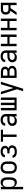

<svg xmlns="http://www.w3.org/2000/svg" viewBox="2758 -3326 783 6340"><g transform="rotate(-90 3150.0 -156.5)"><path d="M70 215V-520H149V-427Q158 -449 172 -469Q186 -489 206 -502.5Q226 -516 249.5 -522Q273 -528 297 -528Q322 -528 347 -521.5Q372 -515 392 -499.5Q412 -484 426.5 -462.5Q441 -441 449 -417Q457 -393 460 -368Q463 -343 463 -318V-202Q463 -177 460 -152Q457 -127 449 -103Q441 -79 426.5 -57.5Q412 -36 392 -20.5Q372 -5 347 1.5Q322 8 297 8Q273 8 249.5 2Q226 -4 206 -17.5Q186 -31 172 -51Q158 -71 149 -93V215ZM267 -63Q284 -63 301 -67Q318 -71 332.5 -80.5Q347 -90 357 -104Q367 -118 373.5 -134.5Q380 -151 382 -168Q384 -185 384 -202V-318Q384 -335 382 -352Q380 -369 373.5 -385.5Q367 -402 357 -416Q347 -430 332.5 -439.5Q318 -449 301 -453Q284 -457 267 -457Q249 -457 232 -453Q215 -449 200.5 -439.5Q186 -430 176 -416Q166 -402 159.5 -385.5Q153 -369 151 -352Q149 -335 149 -318V-202Q149 -185 151 -168Q153 -151 159.5 -134.5Q166 -118 176 -104Q186 -90 200.5 -80.5Q215 -71 232 -67Q249 -63 267 -63Z M787 8Q760 8 732.5 3Q705 -2 681 -15.5Q657 -29 638 -49.5Q619 -70 607.5 -95Q596 -120 591.5 -147.5Q587 -175 587 -202V-318Q587 -345 591.5 -372.5Q596 -400 607.5 -425Q619 -450 638 -470.5Q657 -491 681 -504.5Q705 -518 732.5 -523Q760 -528 787 -528Q815 -528 842.5 -523Q870 -518 894 -504.5Q918 -491 937 -470.5Q956 -450 967.5 -425Q979 -400 983.5 -372.5Q988 -345 988 -318V-202Q988 -175 983.5 -147.5Q979 -120 967.5 -95Q956 -70 937 -49.5Q918 -29 894 -15.5Q870 -2 842.5 3Q815 8 787 8ZM788 -63Q805 -63 822.5 -67Q840 -71 854.5 -80Q869 -89 880 -103Q891 -117 897.5 -133.5Q904 -150 906.5 -167.5Q909 -185 909 -202V-318Q909 -335 906.5 -352.5Q904 -370 897.5 -386.5Q891 -403 880 -417Q869 -431 854.5 -440Q840 -449 822.5 -453Q805 -457 788 -457Q770 -457 752.5 -453Q735 -449 720.5 -440Q706 -431 695 -417Q684 -403 677.5 -386.5Q671 -370 668.5 -352.5Q666 -335 666 -318V-202Q666 -185 668.5 -167.5Q671 -150 677.5 -133.5Q684 -117 695 -103Q706 -89 720.5 -80Q735 -71 752.5 -67Q770 -63 788 -63Z M1315 8Q1292 8 1269 5.5Q1246 3 1223.5 -3Q1201 -9 1180.5 -20Q1160 -31 1144 -48Q1128 -65 1119 -87Q1110 -109 1110 -132V-135H1189V-134Q1189 -121 1195.5 -109Q1202 -97 1213 -88.5Q1224 -80 1236.5 -75Q1249 -70 1262 -67.5Q1275 -65 1288.5 -64Q1302 -63 1315 -63Q1330 -63 1344.5 -64.5Q1359 -66 1373 -69.5Q1387 -73 1399.5 -80Q1412 -87 1422 -97.5Q1432 -108 1437 -122Q1442 -136 1442 -150Q1442 -165 1437 -179Q1432 -193 1421.5 -203Q1411 -213 1397.5 -219Q1384 -225 1370 -229Q1356 -233 1341.5 -234Q1327 -235 1313 -235H1255V-306H1313Q1325 -306 1338 -307Q1351 -308 1363 -311Q1375 -314 1387 -319.5Q1399 -325 1408 -334Q1417 -343 1421.5 -355Q1426 -367 1426 -380Q1426 -399 1416 -415.5Q1406 -432 1389 -441.5Q1372 -451 1353 -454Q1334 -457 1315 -457Q1297 -457 1279 -454.5Q1261 -452 1244.5 -444Q1228 -436 1216.5 -421Q1205 -406 1205 -387V-385H1126V-390Q1126 -412 1133.5 -433Q1141 -454 1155.5 -471Q1170 -488 1189 -499Q1208 -510 1229 -516.5Q1250 -523 1272 -525.5Q1294 -528 1315 -528Q1338 -528 1360.5 -525.5Q1383 -523 1404.5 -515.5Q1426 -508 1445 -495.5Q1464 -483 1478 -465.5Q1492 -448 1498.5 -426Q1505 -404 1505 -381Q1505 -363 1500.5 -345.5Q1496 -328 1485 -313.5Q1474 -299 1459 -288.5Q1444 -278 1428 -271Q1447 -264 1465 -253Q1483 -242 1496.5 -226.5Q1510 -211 1515.5 -190.5Q1521 -170 1521 -149Q1521 -125 1513.5 -101.5Q1506 -78 1491 -58.5Q1476 -39 1455.5 -26Q1435 -13 1411.5 -5.5Q1388 2 1364 5Q1340 8 1315 8Z M1798 0V-449H1639V-520H2036V-449H1877V0Z M2327 8Q2296 8 2264.5 0Q2233 -8 2209 -29Q2185 -50 2173.5 -80.5Q2162 -111 2162 -142Q2162 -168 2169.5 -193.5Q2177 -219 2193.5 -239Q2210 -259 2232.5 -272Q2255 -285 2279.5 -293Q2304 -301 2330 -303.5Q2356 -306 2382 -306H2476V-353Q2476 -375 2468.5 -396Q2461 -417 2444 -431.5Q2427 -446 2405 -451.5Q2383 -457 2361 -457Q2342 -457 2322.5 -453.5Q2303 -450 2286 -440.5Q2269 -431 2258 -413.5Q2247 -396 2247 -376V-375H2168V-378Q2168 -401 2175.5 -423Q2183 -445 2197 -463.5Q2211 -482 2230 -494.5Q2249 -507 2271 -514.5Q2293 -522 2315.5 -525Q2338 -528 2361 -528Q2386 -528 2410.5 -524.5Q2435 -521 2458 -511Q2481 -501 2500.5 -485Q2520 -469 2532.5 -447.5Q2545 -426 2550 -402Q2555 -378 2555 -353V0H2476V-84Q2467 -63 2452 -44.5Q2437 -26 2417 -14Q2397 -2 2374 3Q2351 8 2327 8ZM2358 -63Q2374 -63 2390 -65.5Q2406 -68 2420 -75.5Q2434 -83 2445.5 -94.5Q2457 -106 2464 -120.5Q2471 -135 2473.5 -150.5Q2476 -166 2476 -182V-235H2382Q2366 -235 2351 -234Q2336 -233 2321 -229.5Q2306 -226 2291.5 -220Q2277 -214 2265 -204Q2253 -194 2247 -180Q2241 -166 2241 -150Q2241 -130 2251 -111Q2261 -92 2278.5 -81Q2296 -70 2316.5 -66.5Q2337 -63 2358 -63Z M2677 0V-520H2756V-71H2848V-520H2927V-71H3019V-520H3098V0Z M3308 215Q3318 183 3328 151.5Q3338 120 3348 89L3372 10L3206 -520H3288L3413 -105L3537 -520H3619L3390 215Z M3745 0V-520H3946Q3967 -520 3988 -517.5Q4009 -515 4028.5 -507.5Q4048 -500 4066 -488Q4084 -476 4096 -458.5Q4108 -441 4113.5 -420.5Q4119 -400 4119 -379Q4119 -362 4115.5 -345.5Q4112 -329 4103 -314.5Q4094 -300 4080.5 -289.5Q4067 -279 4052 -272Q4072 -265 4089.5 -254Q4107 -243 4120.5 -227Q4134 -211 4140 -191Q4146 -171 4146 -150Q4146 -127 4139 -104Q4132 -81 4117 -62.5Q4102 -44 4081.5 -32Q4061 -20 4038.5 -12.5Q4016 -5 3992.5 -2.5Q3969 0 3946 0ZM3824 -304H3946Q3962 -304 3979 -307.5Q3996 -311 4010.5 -320Q4025 -329 4032.5 -344.5Q4040 -360 4040 -377Q4040 -394 4032 -409.5Q4024 -425 4010 -434Q3996 -443 3979 -446Q3962 -449 3946 -449H3824ZM3824 -71H3946Q3959 -71 3973 -72Q3987 -73 4000 -76.5Q4013 -80 4025.5 -86.5Q4038 -93 4047.5 -102.5Q4057 -112 4062 -125Q4067 -138 4067 -152Q4067 -166 4062.5 -179Q4058 -192 4048 -201.5Q4038 -211 4025.5 -217.5Q4013 -224 4000 -227.5Q3987 -231 3973 -232.5Q3959 -234 3946 -234H3824Z M4427 8Q4396 8 4364.5 0Q4333 -8 4309 -29Q4285 -50 4273.5 -80.5Q4262 -111 4262 -142Q4262 -168 4269.5 -193.5Q4277 -219 4293.5 -239Q4310 -259 4332.5 -272Q4355 -285 4379.5 -293Q4404 -301 4430 -303.5Q4456 -306 4482 -306H4576V-353Q4576 -375 4568.5 -396Q4561 -417 4544 -431.5Q4527 -446 4505 -451.5Q4483 -457 4461 -457Q4442 -457 4422.5 -453.5Q4403 -450 4386 -440.5Q4369 -431 4358 -413.5Q4347 -396 4347 -376V-375H4268V-378Q4268 -401 4275.5 -423Q4283 -445 4297 -463.5Q4311 -482 4330 -494.5Q4349 -507 4371 -514.5Q4393 -522 4415.5 -525Q4438 -528 4461 -528Q4486 -528 4510.5 -524.5Q4535 -521 4558 -511Q4581 -501 4600.5 -485Q4620 -469 4632.5 -447.5Q4645 -426 4650 -402Q4655 -378 4655 -353V0H4576V-84Q4567 -63 4552 -44.5Q4537 -26 4517 -14Q4497 -2 4474 3Q4451 8 4427 8ZM4458 -63Q4474 -63 4490 -65.5Q4506 -68 4520 -75.5Q4534 -83 4545.5 -94.5Q4557 -106 4564 -120.5Q4571 -135 4573.5 -150.5Q4576 -166 4576 -182V-235H4482Q4466 -235 4451 -234Q4436 -233 4421 -229.5Q4406 -226 4391.5 -220Q4377 -214 4365 -204Q4353 -194 4347 -180Q4341 -166 4341 -150Q4341 -130 4351 -111Q4361 -92 4378.5 -81Q4396 -70 4416.5 -66.5Q4437 -63 4458 -63Z M4795 0V-520H4874V-304H5101V-520H5180V0H5101V-233H4874V0Z M5320 0V-520H5399V-304H5626V-520H5705V0H5626V-233H5399V0Z M5914 0H5821L5961 -202Q5934 -207 5909.5 -220.5Q5885 -234 5868 -256Q5851 -278 5844 -305Q5837 -332 5837 -360Q5837 -382 5841 -403.5Q5845 -425 5855.5 -444.5Q5866 -464 5882 -479Q5898 -494 5918 -503.5Q5938 -513 5959.5 -516.5Q5981 -520 6003 -520H6230V0H6151V-200H6052ZM6003 -270H6151V-449H6003Q5985 -449 5968 -443.5Q5951 -438 5938.5 -425Q5926 -412 5921 -395Q5916 -378 5916 -360Q5916 -342 5921 -324.5Q5926 -307 5938.5 -294Q5951 -281 5968 -275.5Q5985 -270 6003 -270Z"/></g></svg>

Font: Iosevka Pride
Style: Regular
Weight: 400
Monospace: yes
Designer: Belleve Invis
Foundry: Belleve Invis
Version: Version 30.3.1; ttfautohint (v1.8.4)